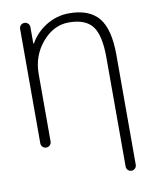

<svg xmlns="http://www.w3.org/2000/svg" viewBox="-101 -840 891 1111"><g transform="rotate(-10 344.0 -284.0)"><path d="M381.8 -763.7Q501 -763.7 555.7 -696.8Q610.4 -629.9 610.4 -479.5V166Q610.4 178.7 601.6 187.5Q592.8 196.3 580.6 196.3Q568.4 196.3 559.6 187.5Q550.8 178.7 550.8 166V-473.6Q550.8 -605.5 509.8 -658.7Q468.8 -711.9 371.1 -711.9Q282.2 -711.9 215.3 -633.8Q148.4 -555.7 148.4 -448.2V-51.8Q148.4 -39.1 139.6 -30.3Q130.9 -21.5 118.2 -21.5Q105.5 -21.5 96.7 -30.3Q87.9 -39.1 87.9 -51.8V-723.6Q87.9 -736.3 96.7 -745.1Q105.5 -753.9 118.2 -753.9Q130.9 -753.9 139.6 -745.1Q148.4 -736.3 148.4 -723.6V-628.9Q148.4 -627 149.9 -626.5Q151.4 -626 152.3 -627.9Q184.6 -684.6 241.2 -721.7Q306.6 -763.7 381.8 -763.7Z"/></g></svg>

Font: Gen Jyuu Gothic Light
Style: Regular
Weight: 200
Designer: [Source Han Sans]
Ryoko NISHIZUKA  (kana & ideographs); Paul D. Hunt (Latin, Greek & Cyrillic); Wenlong ZHANG  (bopomofo
Version: Version 1.002.20150607